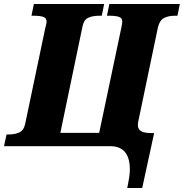

<svg xmlns="http://www.w3.org/2000/svg" viewBox="-44 -734 923 964"><path d="M608 118Q608 58 583 29Q558 0 510 0H-24L-11 -59H1Q34 -59 55.5 -70.5Q77 -82 83 -115L182 -587Q190 -619 190 -625Q190 -643 174 -649Q158 -655 125 -655H114L126 -714H479L467 -655H455Q419 -655 397.5 -644Q376 -633 370 -600L259 -67H454L565 -594Q570 -616 570 -625Q570 -643 554 -649Q538 -655 505 -655H493L505 -714H859L847 -655H835Q800 -655 778.5 -643Q757 -631 749 -597L650 -123Q648 -111 648 -107Q648 -85 664.5 -75.5Q681 -66 713 -66H730L670 210H595Q600 185 604 161Q608 137 608 118Z"/></svg>

Font: Noto Serif NarrowBlack
Style: Italic
Weight: 900
Width: 4
Italic angle: -12°
Designer: Monotype Design Team
Foundry: Monotype Imaging Inc.
Version: Version 1.001